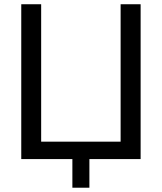

<svg xmlns="http://www.w3.org/2000/svg" viewBox="-20 -749 762 904"><path d="M400.9 0V134.8H320.8V0H80.1V-729H173.8V-82H547.9V-729H642.1V0Z"/></svg>

Font: Miedinger*
Style: Book
Weight: 400
Version: Version 001.000